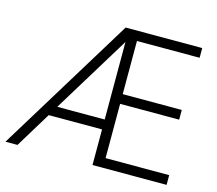

<svg xmlns="http://www.w3.org/2000/svg" viewBox="-100 -826 1073 951"><g transform="rotate(15 436.5 -350.0)"><path d="M502.9 -49.8Q585 -49.8 829.1 -49.8Q829.1 -37.1 829.1 0Q734.4 0 449.2 0Q449.2 -45.9 449.2 -182.6Q380.9 -182.6 175.8 -182.6Q148.4 -137.7 64.5 0Q48.8 0 2.9 0Q110.4 -174.8 431.6 -700.2Q530.3 -700.2 824.2 -700.2Q824.2 -687.5 824.2 -650.4Q744.1 -650.4 502.9 -650.4Q502.9 -582 502.9 -377.9Q579.1 -377.9 805.7 -377.9Q805.7 -365.2 805.7 -328.1Q730.5 -328.1 502.9 -328.1Q502.9 -258.8 502.9 -49.8ZM206.1 -233.4Q266.6 -233.4 449.2 -233.4Q449.2 -332 449.2 -630.9Q388.7 -531.2 206.1 -233.4Z"/></g></svg>

Font: LeFont
Style: ExtraLight
Weight: 200
Designer: Leryon MEDIA
Version: Version 1.0